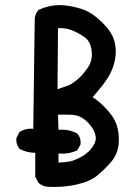

<svg xmlns="http://www.w3.org/2000/svg" viewBox="-20 -737 540 758"><path d="M119.1 -39.1V-133.8Q86.4 -133.8 57.6 -148.9Q49.8 -158.2 47.1 -167.2Q44.4 -176.3 44.4 -184.6Q44.4 -188 44.9 -192.4L56.6 -215.3L58.1 -216.3Q77.1 -229 101.6 -229Q106.4 -229 111.3 -228.5L117.2 -665Q119.6 -683.1 130.9 -696.3L131.8 -697.8Q172.9 -716.8 215.8 -716.8Q232.9 -716.8 250.5 -713.9Q281.2 -709 310.5 -698.7Q340.8 -688.5 380.4 -651.4Q419.9 -613.8 430.2 -579.1Q437 -557.1 437 -534.7Q437 -486.8 412.1 -440.4Q397 -412.1 345.7 -353Q367.2 -340.8 396 -311Q431.6 -274.4 441.9 -239.7Q449.2 -214.8 449.2 -188Q449.2 -177.2 448.2 -166Q443.8 -126.5 416.5 -95.2Q390.1 -65.4 362.3 -42.7Q334.5 -20 279.3 -7.8Q238.8 1 194.8 1Q175.8 1 165 0Q147 -2.4 133.8 -13.7L132.3 -14.6ZM358.4 -191.9Q358.4 -195.8 357.4 -199.7Q353 -224.1 334 -245.6Q314.5 -268.1 296.1 -276.1Q277.8 -284.2 252.9 -284.2H209L210.9 -224.6Q217.3 -225.1 224.1 -225.1Q256.3 -225.1 284.2 -210.4L285.2 -209.5Q298.3 -195.3 298.3 -174.8Q298.3 -171.4 297.9 -166.5L285.2 -143.6L282.7 -142.6Q256.8 -130.4 226.1 -130.4Q218.8 -130.4 210.9 -130.9V-95.2Q259.3 -97.2 275.9 -106Q318.4 -122.6 340.3 -150.4Q358.4 -172.4 358.4 -191.9ZM342.8 -522.5Q342.8 -529.3 341.8 -536.6Q337.4 -573.7 314 -590.3Q288.1 -608.4 260.3 -618.7Q240.7 -626 218.8 -626Q213.9 -626 209 -625.5L207 -384.8Q237.8 -395 252.9 -400.9Q266.6 -407.2 287.1 -424.3Q307.6 -441.9 327.6 -471.2Q342.8 -493.7 342.8 -522.5Z"/></svg>

Font: Bakudai
Style: Bold
Weight: 700
Version: Version 1.48